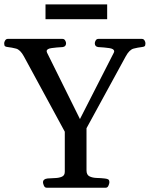

<svg xmlns="http://www.w3.org/2000/svg" viewBox="-41 -874 698 894"><path d="M175.8 0Q167.5 0 163.3 -9.8Q159.2 -19.5 159.2 -24.9Q159.2 -40.5 180.2 -43Q196.8 -44.4 215.3 -44.9Q233.9 -45.4 247.3 -51.3Q260.7 -57.1 260.7 -74.2V-260.7L69.8 -612.3Q53.2 -642.6 33.7 -647.7Q14.2 -652.8 -3.9 -654.8Q-14.2 -655.8 -17.8 -658.9Q-21.5 -662.1 -21.5 -672.9Q-21.5 -678.2 -17.1 -685.5Q-12.7 -692.9 -4.9 -692.9H250Q258.3 -692.9 262.5 -685.5Q266.6 -678.2 266.6 -672.9Q266.6 -656.7 250.5 -654.8Q221.7 -653.3 199 -650.1Q176.3 -647 176.3 -635.7Q176.3 -634.3 176.8 -632.6Q177.2 -630.9 178.2 -628.4L344.7 -292.5H317.4L488.8 -628.4Q490.7 -632.3 490.7 -636.2Q489.3 -647 467.3 -650.1Q445.3 -653.3 416.5 -654.8Q400.4 -656.7 400.4 -672.9Q400.4 -678.2 404.5 -685.5Q408.7 -692.9 417 -692.9H619.6Q627.9 -692.9 632.1 -685.5Q636.2 -678.2 636.2 -672.9Q636.2 -662.1 632.6 -658.9Q628.9 -655.8 618.7 -654.8Q600.6 -652.8 581.1 -647.7Q561.5 -642.6 544.9 -612.3L361.8 -276.9V-80.6Q361.8 -59.6 376 -52.7Q390.1 -45.9 409.9 -45.4Q429.7 -44.9 445.8 -43Q456.1 -42 462.2 -39.1Q468.3 -36.1 468.3 -24.9Q468.3 -19.5 464.1 -9.8Q460 0 451.7 0ZM170.9 -784.7V-853.5H458V-784.7Z"/></svg>

Font: Gelasio
Style: Regular
Weight: 400
Designer: Eben Sorkin
Foundry: Eben Sorkin
Version: Version 1.008